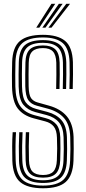

<svg xmlns="http://www.w3.org/2000/svg" viewBox="-20 -992 455 1019"><path d="M208.5 -49.2Q161 -49.2 139.2 -70.4Q117.5 -91.5 116 -141.2Q114.8 -178 115 -214.1Q115.2 -250.2 117.2 -290.5H134.8Q133 -249.2 132.8 -216.2Q132.5 -183.2 133.8 -141.5Q135 -99.2 152.6 -81.2Q170.2 -63.2 208.5 -63.2Q246 -63.2 263 -81.5Q280 -99.8 281.8 -141.5Q283.2 -176.5 283.4 -204.1Q283.5 -231.8 282.2 -261.8Q281 -301 265.4 -320.5Q249.8 -340 220.2 -347.8L159.2 -364Q103.8 -378.5 74.8 -415.5Q45.8 -452.5 43.8 -531.8Q42.5 -589.5 44.5 -662.2Q46.8 -741 85.5 -774.1Q124.2 -807.2 208 -807.2Q286 -807.2 325.1 -775.2Q364.2 -743.2 367 -661.8Q367.8 -637.5 367.5 -599Q367.2 -560.5 366 -519.8H348.5Q349.8 -557.8 349.9 -596.4Q350 -635 349.2 -661Q347 -733.8 312.9 -763.5Q278.8 -793.2 208 -793.2Q132.8 -793.2 98.4 -763Q64 -732.8 62 -661.8Q61.2 -633.2 61 -596.6Q60.8 -560 61.5 -532Q63 -462.2 87.6 -428.2Q112.2 -394.2 163.5 -380.5L224 -364.5Q258 -355.5 278.1 -332.9Q298.2 -310.2 300 -262.5Q300.8 -232.8 300.8 -202.9Q300.8 -173 299.5 -141Q297.5 -92 276.4 -70.6Q255.2 -49.2 208.5 -49.2ZM208.5 -21Q143.5 -21 113.2 -48.2Q83 -75.5 80.8 -140Q78.5 -218.5 82.2 -290.5H99.8Q98 -256.2 97.5 -219.6Q97 -183 98.5 -140.5Q100.5 -83.5 126.2 -59.4Q152 -35.2 208.5 -35.2Q264.8 -35.2 289.8 -59.9Q314.8 -84.5 317 -140.5Q318.2 -170.8 318.5 -201.2Q318.8 -231.8 317.5 -263Q315.8 -315.2 292.9 -342.6Q270 -370 227.8 -381.2L167.2 -397.2Q127 -408 103.9 -436.1Q80.8 -464.2 79 -532.8Q78.2 -563.8 78.6 -596.2Q79 -628.8 79.8 -661.2Q81.5 -724.8 111.5 -751.9Q141.5 -779 208 -779Q270 -779 299.8 -752.4Q329.5 -725.8 331.8 -660.5Q332.5 -635.8 332.2 -597Q332 -558.2 330.8 -519.8H313.2Q314.2 -559 314.5 -597Q314.8 -635 314 -660Q312.2 -718.5 286.1 -741.6Q260 -764.8 208 -764.8Q151 -764.8 124.9 -740.9Q98.8 -717 97.2 -660.8Q96.5 -630.5 96.2 -596.9Q96 -563.2 96.8 -533Q98 -474.2 116.5 -449Q135 -423.8 171.5 -414L231.5 -398Q278.5 -385.5 305.8 -354.9Q333 -324.2 335.2 -263.8Q336.5 -229.8 336.2 -200.8Q336 -171.8 334.8 -140Q332.2 -76.8 303.1 -48.9Q274 -21 208.5 -21ZM208.5 7.2Q126 7.2 87.1 -25.8Q48.2 -58.8 45.5 -138.8Q44.5 -177.5 44.6 -215.5Q44.8 -253.5 47.2 -290.5H65Q63 -261 62.4 -223.8Q61.8 -186.5 63.2 -139.5Q65.8 -67.2 100.1 -37.1Q134.5 -7 208.5 -7Q282.8 -7 316 -37.8Q349.2 -68.5 352.2 -139.5Q353.5 -169 353.8 -200.6Q354 -232.2 352.8 -264.5Q350.5 -330.5 319.9 -365.4Q289.2 -400.2 235.5 -414.8L175.5 -431Q144.8 -439.2 130.1 -460.8Q115.5 -482.2 114.2 -533.8Q113.5 -565.5 113.9 -596.1Q114.2 -626.8 115 -660.5Q116.2 -708.5 137.9 -729.6Q159.5 -750.8 208 -750.8Q251.5 -750.8 273.1 -730.5Q294.8 -710.2 296.5 -659.5Q297.2 -634 297 -596.5Q296.8 -559 295.8 -519.8H278Q279 -559.8 279.2 -596.1Q279.5 -632.5 278.8 -659Q277.5 -701.2 260.6 -719Q243.8 -736.8 208 -736.8Q170 -736.8 151.8 -719.4Q133.5 -702 132.5 -659.2Q131.8 -627.8 131.5 -596.4Q131.2 -565 132 -534.2Q133 -488 144.9 -471.2Q156.8 -454.5 179.8 -448.2L239.2 -431.5Q301 -414.5 334.4 -375Q367.8 -335.5 370.5 -265.2Q371.5 -235.2 371.2 -201.5Q371 -167.8 370 -138.8Q366.8 -60.5 329.2 -26.6Q291.8 7.2 208.5 7.2ZM172.2 -845 253.2 -972H273.2L188.8 -845ZM236.8 -845 331.8 -972H351.8L253.2 -845ZM204.5 -845 292.5 -972H312.5L221 -845Z"/></svg>

Font: Big Shoulders Inline Text Medium
Style: Regular
Weight: 500
Designer: Patric King
Foundry: XO Type Co
Version: Version 1.000